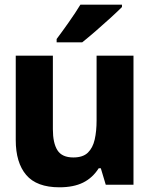

<svg xmlns="http://www.w3.org/2000/svg" viewBox="-20 -786 640 817"><path d="M233 11Q136 11 91.5 -41.5Q47 -94 47 -190V-549H205V-236Q205 -177 224.5 -146.5Q244 -116 292 -116Q333 -116 354 -136.5Q375 -157 383 -192.5Q391 -228 391 -273V-549H548V0H430L409 -70H400Q374 -29 333.5 -9Q293 11 233 11ZM221 -620Q245 -652 273.5 -692.5Q302 -733 322 -766H499V-756Q481 -738 451 -710.5Q421 -683 388 -654.5Q355 -626 330 -606H221Z"/></svg>

Font: Noto Sans Mono ExtraBold
Style: Regular
Weight: 800
Designer: Monotype Design Team
Foundry: Monotype Imaging Inc.
Version: Version 2.014